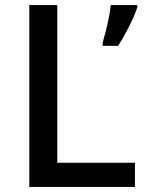

<svg xmlns="http://www.w3.org/2000/svg" viewBox="-20 -734 578 754"><path d="M95 0V-714H205V-95H510V0ZM519 -705Q513 -685 501 -659Q489 -633 474 -605.5Q459 -578 444 -554H383V-566Q389 -586 395.5 -612Q402 -638 407.5 -665.5Q413 -693 415 -714H519Z"/></svg>

Font: Noto Sans Kawi Medium
Style: Regular
Weight: 500
Designer: Fadhl Haqq
Version: Version 1.000